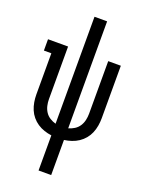

<svg xmlns="http://www.w3.org/2000/svg" viewBox="-173 -817 846 1115"><g transform="rotate(20 250.0 -260.0)"><path d="M211 215V-2Q188 -5 165.5 -12.5Q143 -20 123.5 -33Q104 -46 89 -64Q74 -82 65 -103.5Q56 -125 52 -148.5Q48 -172 48 -195V-450H2V-520H126V-195Q126 -175 130.5 -155Q135 -135 146 -118Q157 -101 174.5 -90Q192 -79 211 -74V-735H289V-74Q308 -79 325.5 -90Q343 -101 354 -118Q365 -135 369.5 -155Q374 -175 374 -195V-520H452V-195Q452 -172 448 -148.5Q444 -125 435 -103.5Q426 -82 411 -64Q396 -46 376.5 -33Q357 -20 334.5 -12.5Q312 -5 289 -2V215Z"/></g></svg>

Font: Iosevka Gothic
Style: Regular
Weight: 400
Monospace: yes
Designer: Belleve Invis
Foundry: Belleve Invis
Version: Version 15.5.1; ttfautohint (v1.8.4)